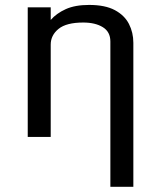

<svg xmlns="http://www.w3.org/2000/svg" viewBox="-20 -547 638 767"><path d="M90.8 -517.6H182.6V-467.3Q205.6 -493.7 242.7 -510.5Q279.8 -527.3 335.9 -527.3Q399.9 -527.3 438.7 -506.6Q477.5 -485.8 495.1 -451.4Q512.7 -417 512.7 -376V199.2H420.9V-381.3Q420.9 -419.9 390.6 -438.5Q360.4 -457 312.5 -457Q245.1 -457 213.9 -431.6Q182.6 -406.2 182.6 -368.7V0H90.8Z"/></svg>

Font: Monda
Style: Regular
Weight: 400
Designer: Vernon Adams
Foundry: Vernon Adams
Version: Version 2.100; ttfautohint (v1.8.3)